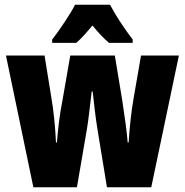

<svg xmlns="http://www.w3.org/2000/svg" viewBox="-20 -786 776 806"><path d="M442 -766H295C278 -731 226 -654 199 -620V-606H300C317 -620 340 -645 368 -679C395 -646 418 -622 438 -606H537V-620C497 -673 465 -722 442 -766ZM389 -244 429 0H615L731 -553H572L542 -380C531 -320 524 -250 520 -188H516C513 -229 504 -294 493 -366L462 -553H275L243 -369C229 -298 223 -240 219 -188H215C212 -252 205 -325 195 -380L167 -553H5L120 0H303L345 -245C352 -285 358 -348 365 -402H369C374 -355 381 -293 389 -244Z"/></svg>

Font: Noto Sans Georgian ExtraCondensed Black
Style: Regular
Weight: 900
Width: 2
Designer: Monotype Design Team, Akaki Razmadze
Foundry: Google LLC
Version: Version 2.005